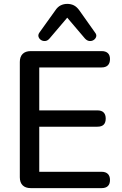

<svg xmlns="http://www.w3.org/2000/svg" viewBox="-20 -968 629 988"><path d="M138 0Q111 0 96.5 -14.5Q82 -29 82 -56V-649Q82 -676 96.5 -690.5Q111 -705 138 -705H503Q524 -705 535 -694.5Q546 -684 546 -664Q546 -643 535 -632Q524 -621 503 -621H182V-400H481Q503 -400 513.5 -389Q524 -378 524 -358Q524 -337 513.5 -326.5Q503 -316 481 -316H182V-84H503Q524 -84 535 -73Q546 -62 546 -42Q546 -21 535 -10.5Q524 0 503 0ZM235 -770Q225 -758 212.5 -757Q200 -756 190.5 -762.5Q181 -769 178 -779.5Q175 -790 184 -802L265 -915Q277 -933 292.5 -940.5Q308 -948 326 -948Q345 -948 360 -940.5Q375 -933 388 -915L468 -802Q478 -790 475 -779.5Q472 -769 462.5 -762.5Q453 -756 440.5 -757Q428 -758 417 -770L326 -877Z"/></svg>

Font: Nunito SemiBold
Style: Regular
Weight: 600
Designer: Vernon Adams
Foundry: Vernon Adams
Version: Version 3.602